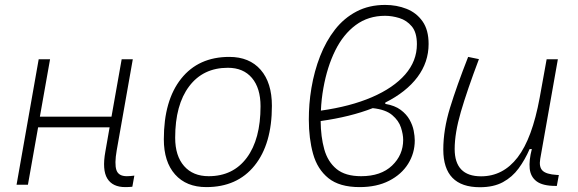

<svg xmlns="http://www.w3.org/2000/svg" viewBox="-20 -762 2384 792"><path d="M48.3 0 139.6 -517.6H186.5L144.5 -280.8H439.9L481.9 -517.6H527.8L461.4 -141.6Q451.7 -85.9 460.2 -60.5Q468.8 -35.2 502.9 -35.2Q517.1 -35.2 534.2 -37.6L525.9 8.3Q512.2 9.8 496.6 9.8Q444.3 9.8 422.6 -25.6Q400.9 -61 414.6 -136.7L432.1 -236.8H137.2L95.2 0Z M831.1 9.8Q748.5 9.8 702.1 -42.5Q655.8 -94.7 655.8 -187.5Q655.8 -347.7 727.3 -437.5Q798.8 -527.3 925.8 -527.3Q1008.8 -527.3 1055.2 -474.1Q1101.6 -420.9 1101.6 -325.2Q1101.6 -167.5 1030 -78.9Q958.5 9.8 831.1 9.8ZM840.8 -35.2Q941.4 -35.2 998 -111.3Q1054.7 -187.5 1054.7 -323.7Q1054.7 -398.4 1019.3 -440.4Q983.9 -482.4 919.9 -482.4Q817.9 -482.4 760.3 -406Q702.6 -329.6 702.6 -193.8Q702.6 -119.1 739.3 -77.1Q775.9 -35.2 840.8 -35.2Z M1569.3 -338.9V-333.5Q1608.9 -326.7 1632.8 -308.8Q1656.7 -291 1669.4 -268.3Q1682.1 -245.6 1686.5 -222.9Q1690.9 -200.2 1690.9 -182.6Q1690.9 -130.4 1663.6 -86.4Q1636.2 -42.5 1585.2 -16.4Q1534.2 9.8 1463.4 9.8Q1380.4 9.8 1334.7 -27.1Q1289.1 -64 1271.5 -127.2Q1253.9 -190.4 1253.9 -269Q1253.9 -299.8 1256.3 -332Q1258.8 -364.3 1264.6 -398.9Q1276.4 -468.8 1300.5 -530.5Q1324.7 -592.3 1361.8 -639.9Q1398.9 -687.5 1450.7 -714.6Q1502.4 -741.7 1568.8 -741.7Q1616.2 -741.7 1657 -725.6Q1697.8 -709.5 1722.9 -674.1Q1748 -638.7 1748 -580.6Q1748 -505.4 1701.9 -443.8Q1655.8 -382.3 1569.3 -338.9ZM1303.7 -305.7Q1425.3 -322.8 1514.2 -361.1Q1603 -399.4 1651.4 -454.8Q1699.7 -510.3 1699.7 -579.6Q1699.7 -627.9 1678.7 -653.1Q1657.7 -678.2 1627.4 -687.5Q1597.2 -696.8 1568.4 -696.8Q1499 -696.8 1447.5 -658.7Q1396 -620.6 1362.8 -553.5Q1329.6 -486.3 1314 -398.9Q1305.7 -353 1303.7 -305.7ZM1517.6 -315.9Q1424.8 -279.8 1302.7 -262.7Q1303.2 -197.8 1317.6 -146.2Q1332 -94.7 1368.2 -64.9Q1404.3 -35.2 1469.7 -35.2Q1551.3 -35.2 1597.2 -78.9Q1643.1 -122.6 1643.1 -185.1Q1643.1 -207.5 1634 -235.8Q1625 -264.2 1598.1 -287.1Q1571.3 -310.1 1517.6 -315.9Z M1959.5 10.3Q1808.6 10.3 1808.6 -145Q1808.6 -227.1 1836.4 -317.6Q1864.3 -408.2 1911.1 -527.3L1955.6 -518.1Q1906.7 -388.7 1881.1 -300.8Q1855.5 -212.9 1855.5 -147.5Q1855.5 -34.7 1964.4 -34.7Q2055.2 -34.7 2115.2 -112.8Q2175.3 -190.9 2206.1 -358.4L2234.9 -517.6H2281.2L2208.5 -106.9Q2202.6 -73.2 2218 -58.1Q2233.4 -43 2276.4 -40.5L2285.2 -40L2276.9 4.9H2271.5Q2218.8 4.9 2193.6 -13.9Q2168.5 -32.7 2165 -66.7Q2161.6 -100.6 2173.8 -147H2164.6Q2145.5 -103 2119.4 -67.4Q2093.3 -31.7 2054.7 -10.7Q2016.1 10.3 1959.5 10.3Z"/></svg>

Font: Cascadia Code NF ExtraLight
Style: Italic
Weight: 200
Italic angle: -10°
Monospace: yes
Designer: Aaron Bell
Foundry: Saja Typeworks
Version: Version 2404.023; ttfautohint (v1.8.4)